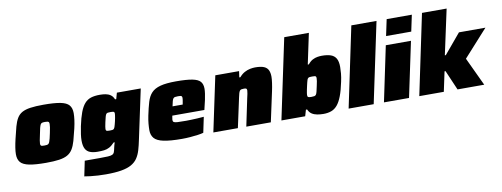

<svg xmlns="http://www.w3.org/2000/svg" viewBox="-72 -1143 4572 1750"><g transform="rotate(-10 2214.0 -268.5)"><path d="M271 8Q172 8 115.5 -3.5Q59 -15 36 -42Q13 -69 13 -116Q13 -142 18.5 -177.5Q24 -213 34 -255Q49 -320 61.5 -365.5Q74 -411 92 -441Q110 -471 139.5 -487.5Q169 -504 217 -511Q265 -518 338 -518Q438 -518 494.5 -507Q551 -496 574 -469Q597 -442 597 -395Q597 -368 592.5 -333Q588 -298 578 -255Q563 -191 550 -145.5Q537 -100 518.5 -70Q500 -40 470 -23Q440 -6 392 1Q344 8 271 8ZM284 -150Q298 -150 306.5 -151.5Q315 -153 321 -158Q327 -163 331.5 -174.5Q336 -186 341 -205.5Q346 -225 352 -255Q359 -286 361.5 -305Q364 -324 364 -336Q364 -348 360 -353Q356 -358 347.5 -359.5Q339 -361 326 -361Q309 -361 299 -358.5Q289 -356 283.5 -346Q278 -336 272.5 -314.5Q267 -293 260 -255Q253 -224 249.5 -204Q246 -184 246 -173Q246 -162 250 -157Q254 -152 262.5 -151Q271 -150 284 -150Z M790 206Q755 206 717.5 204Q680 202 647 198Q614 194 592 190L621 50Q644 50 667 50Q690 50 713 50Q736 50 759 50Q808 50 835.5 48.5Q863 47 876.5 40.5Q890 34 895.5 19.5Q901 5 906 -21Q908 -32 911.5 -43.5Q915 -55 919 -68H909Q884 -41 860.5 -28.5Q837 -16 811.5 -13Q786 -10 752 -10Q711 -10 682 -21Q653 -32 638.5 -59.5Q624 -87 624 -136Q624 -162 628.5 -194Q633 -226 641 -266Q657 -342 675.5 -391Q694 -440 718.5 -468Q743 -496 777 -507Q811 -518 860 -518Q888 -518 913.5 -513.5Q939 -509 959 -495Q979 -481 990 -453H1001L1017 -510H1238L1141 -55Q1130 -1 1117.5 41Q1105 83 1084 114Q1063 145 1027 165.5Q991 186 933.5 196Q876 206 790 206ZM895 -181Q910 -181 918.5 -182.5Q927 -184 932 -189.5Q937 -195 941 -206Q944 -215 947.5 -228Q951 -241 954.5 -256Q958 -271 960.5 -285Q963 -299 964.5 -310Q966 -321 966 -326Q966 -340 957.5 -343Q949 -346 930 -346Q913 -346 903.5 -344.5Q894 -343 888.5 -335.5Q883 -328 878.5 -311Q874 -294 867 -263Q862 -240 859.5 -224.5Q857 -209 857 -202Q857 -192 860.5 -187.5Q864 -183 873 -182Q882 -181 895 -181Z M1529 8Q1421 8 1359.5 -5Q1298 -18 1273.5 -47Q1249 -76 1249 -121Q1249 -149 1252 -182Q1255 -215 1263 -254Q1278 -326 1293 -376.5Q1308 -427 1337 -458Q1366 -489 1420 -503.5Q1474 -518 1565 -518Q1663 -518 1716 -507.5Q1769 -497 1789.5 -473Q1810 -449 1810 -407Q1810 -388 1806 -360.5Q1802 -333 1796 -305Q1790 -277 1784 -254L1775 -216H1478Q1477 -206 1474.5 -194.5Q1472 -183 1472 -177Q1472 -163 1480.5 -157Q1489 -151 1515 -149.5Q1541 -148 1594 -148Q1612 -148 1639 -149Q1666 -150 1697 -151.5Q1728 -153 1759 -156L1729 -13Q1709 -7 1676 -2.5Q1643 2 1605 5Q1567 8 1529 8ZM1495 -299H1589L1592 -315Q1595 -331 1596.5 -341Q1598 -351 1598 -359Q1598 -369 1594 -374Q1590 -379 1581.5 -380Q1573 -381 1559 -381Q1541 -381 1531.5 -379Q1522 -377 1516 -369.5Q1510 -362 1505.5 -345.5Q1501 -329 1495 -299Z M1820 0 1928 -510H2148L2140 -453H2150Q2173 -480 2199 -494Q2225 -508 2251 -513Q2277 -518 2297 -518Q2350 -518 2378.5 -506Q2407 -494 2418.5 -469.5Q2430 -445 2430 -409Q2430 -387 2425 -351Q2420 -315 2412 -278L2352 0H2125L2178 -253Q2183 -273 2187 -293.5Q2191 -314 2191 -323Q2191 -333 2188 -337.5Q2185 -342 2179.5 -343.5Q2174 -345 2165 -345Q2150 -345 2140.5 -343Q2131 -341 2125.5 -334Q2120 -327 2115.5 -312.5Q2111 -298 2106 -273L2047 0Z M2839 8Q2809 8 2781 3Q2753 -2 2731.5 -16Q2710 -30 2698 -58H2687L2670 0H2450L2607 -743H2835L2775 -460H2785Q2807 -487 2829.5 -498.5Q2852 -510 2874 -513.5Q2896 -517 2914 -517Q2965 -517 2997.5 -505.5Q3030 -494 3046 -466Q3062 -438 3062 -388Q3062 -361 3059 -327.5Q3056 -294 3047 -253Q3031 -175 3011.5 -124Q2992 -73 2967.5 -44Q2943 -15 2911 -3.5Q2879 8 2839 8ZM2757 -164Q2774 -164 2784 -166Q2794 -168 2800 -176.5Q2806 -185 2810.5 -203.5Q2815 -222 2822 -255Q2828 -280 2830.5 -297Q2833 -314 2833 -324Q2833 -335 2829.5 -339.5Q2826 -344 2817.5 -345Q2809 -346 2795 -346Q2782 -346 2773 -345Q2764 -344 2758.5 -339.5Q2753 -335 2749 -325Q2746 -317 2742.5 -302.5Q2739 -288 2735 -270.5Q2731 -253 2727.5 -236Q2724 -219 2722 -206Q2720 -193 2720 -187Q2720 -171 2728.5 -167.5Q2737 -164 2757 -164Z M3072 0 3228 -743H3461L3304 0Z M3523 -592 3555 -743H3788L3756 -592ZM3399 0 3506 -510H3739L3631 0Z M3726 0 3882 -743H4110L4020 -326H4029L4183 -510H4428L4204 -262L4327 0H4080L4001 -183H3992L3953 0Z"/></g></svg>

Font: Saira SemiExpanded Black
Style: Italic
Weight: 900
Width: 6
Italic angle: -12°
Designer: Hector Gatti with collaboration of the Omnibus-Type team
Foundry: Omnibus-Type
Version: Version 1.101